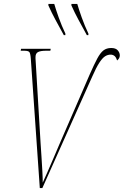

<svg xmlns="http://www.w3.org/2000/svg" viewBox="-20 -964 634 984"><path d="M138 -662Q136 -690 130.5 -697Q125 -704 104 -704H86L88 -714H240L238 -704H218Q187 -704 174.5 -697Q162 -690 162 -672Q162 -668 162 -663Q162 -658 163 -647L188 -230Q190 -201 192.5 -162.5Q195 -124 197 -88Q199 -52 199 -28Q209 -49 222.5 -80.5Q236 -112 252 -148.5Q268 -185 282 -219L440 -583Q463 -635 478.5 -664Q494 -693 510 -705.5Q526 -718 550 -718Q573 -718 583.5 -706Q594 -694 594 -680Q594 -665 580 -654Q575 -671 566.5 -677.5Q558 -684 547 -684Q532 -684 518.5 -675.5Q505 -667 489 -642.5Q473 -618 452 -570L197 0H184ZM307 -784Q283 -828 264.5 -862Q246 -896 228 -936V-944H258Q266 -916 281 -874Q296 -832 315 -792V-784ZM425 -784Q401 -828 382.5 -862Q364 -896 346 -936V-944H376Q384 -916 399 -874Q414 -832 433 -792V-784Z"/></svg>

Font: Noto Serif Display ExtraCondensed Thin
Style: Italic
Weight: 100
Width: 2
Italic angle: -12°
Designer: Monotype Design Team
Foundry: Monotype Imaging Inc.
Version: Version 2.009